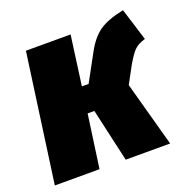

<svg xmlns="http://www.w3.org/2000/svg" viewBox="-107 -652 736 751"><g transform="rotate(-20 260.5 -276.5)"><path d="M524 -418Q493 -409 478 -393.5Q463 -378 442 -342L403 -270L477 0H292L242 -221H214L183 0H-3L71 -534H257L229 -328H257L318 -440Q345 -490 379.5 -514.5Q414 -539 482 -553Z"/></g></svg>

Font: Fira Sans Condensed Black
Style: Italic
Weight: 900
Width: 3
Italic angle: -8°
Designer: Carrois Corporate & Edenspiekermann AG
Foundry: Carrois Corporate GbR & Edenspiekermann AG
Version: Version 4.203